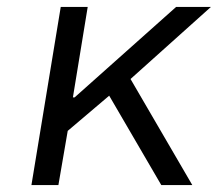

<svg xmlns="http://www.w3.org/2000/svg" viewBox="-20 -536 640 556"><path d="M447.1 0H536.9L358 -307.2L590.9 -516H490.1L196 -253.9H191.1L234 -516H155.9L71 0H149.1L176.1 -157L296.2 -258.9Z"/></svg>

Font: Margiela Mono Italic Italic
Style: Regular
Weight: 400
Designer: Mike Abbink, Paul van der Laan, Pieter van Rosmalen
Foundry: Bold Monday
Version: Version 2.003 2021